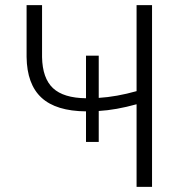

<svg xmlns="http://www.w3.org/2000/svg" viewBox="-20 -731 703 751"><path d="M144.5 -710.9V-507.8Q146 -424.8 187.3 -386.2Q228.5 -347.7 316.4 -346.7V-513.2H366.2V-348.1Q436 -352.5 514.2 -374.5V-710.9H574.7V0H514.2V-323.2Q433.6 -300.8 366.2 -296.9V-175.8H316.4V-295.4Q199.2 -296.4 142.3 -348.9Q85.4 -401.4 84 -508.3V-710.9Z"/></svg>

Font: Roboto Light
Style: Regular
Weight: 300
Designer: Google
Version: Version 2.134; 2016; ttfautohint (v1.6)